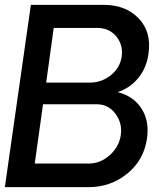

<svg xmlns="http://www.w3.org/2000/svg" viewBox="-26 -770 674 790"><path d="M458 -391Q522 -375 555.5 -324.5Q589 -274 579 -201Q566 -111 497.5 -55.5Q429 0 339 0H-6L101 -750H401Q491 -750 544.5 -694.5Q598 -639 585 -549Q577 -490 542.5 -448.5Q508 -407 458 -391ZM475 -538Q481 -586 452 -620.5Q423 -655 375 -655H195L164 -430H343Q392 -430 430 -460.5Q468 -491 475 -538ZM338 -97Q387 -97 425.5 -131.5Q464 -166 471 -214Q478 -263 449 -302Q420 -341 372 -341H151L117 -97Z"/></svg>

Font: Oakes Grotesk Medium
Style: Italic
Weight: 500
Italic angle: -8°
Designer: Samuel Oakes
Foundry: Samuel Oakes
Version: Version 1.000;PS 001.000;hotconv 1.0.88;makeotf.lib2.5.64775